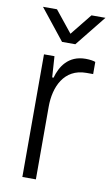

<svg xmlns="http://www.w3.org/2000/svg" viewBox="-84 -767 472 811"><g transform="rotate(10 152.5 -361.5)"><path d="M33 -723 138 -591H195L301 -723H241L167 -631L93 -723ZM72 0H130V-312C130 -396 166 -480 262 -480H291V-532C284 -535 268 -538 249 -538C174 -538 142 -484 129 -436H123L117 -526H72Z"/></g></svg>

Font: Archivo ExtraLight
Style: Regular
Weight: 200
Designer: Hector Gatti
Foundry: Omnibus-Type
Version: Version 2.001